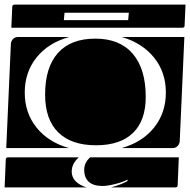

<svg xmlns="http://www.w3.org/2000/svg" viewBox="-27 -650 822 830"><path d="M0 -10 20 -460Q21 -473 29.5 -481.5Q38 -490 50 -490H272Q182 -465 131 -401.5Q80 -338 80 -250Q80 -162 131 -98.5Q182 -35 271 -10ZM499 -10Q588 -35 639 -98.5Q690 -162 690 -250Q690 -338 639 -401Q588 -464 500 -490H770L750 -40Q749 -27 740.5 -18.5Q732 -10 720 -10ZM168 -241Q168 -359 223.5 -421Q279 -483 385 -483Q491 -483 547 -417.5Q603 -352 603 -231Q603 -129 548 -75.5Q493 -22 388 -22Q281 -22 224.5 -78Q168 -134 168 -241ZM-7 160 -2 40Q-2 30 8 30H314Q283 57 283 92Q283 116 300 133.5Q317 151 347 160ZM337 84Q337 53 363 30H746L741 150Q741 160 731 160H453Q498 148 525 132L523 127Q505 137 471 145.5Q437 154 416 154Q377 154 357 136Q337 118 337 84ZM22 -530 26 -620Q26 -630 36 -630H775L771 -540Q771 -530 761 -530ZM249 -563H527L530 -595H252Z"/></svg>

Font: PrimecolorB
Style: Medium
Weight: 500
Designer: gluk
Foundry: gluk
Version: Version 0.672